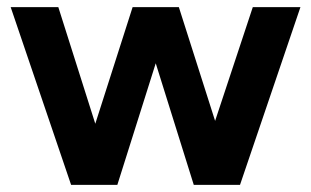

<svg xmlns="http://www.w3.org/2000/svg" viewBox="-20 -520 875 540"><path d="M525 0H655L825 -500H691L585 -180L483 -500H353L248 -172L144 -500H10L180 0H310L418 -342Z"/></svg>

Font: HB Figtree Prototype
Style: Bold
Weight: 700
Designer: Alfredo Marco Pradil
Foundry: Hanken Design Co.®
Version: Version 1.002;Glyphs 3.2 (3228)